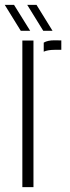

<svg xmlns="http://www.w3.org/2000/svg" viewBox="-34 -766 286 786"><path d="M57.5 0V-600H103V0ZM145 -554.5V-591.5Q161 -601 188.5 -601Q196 -601 203.5 -600.8Q211 -600.5 217 -600.5V-562H189Q162.5 -562 145 -554.5ZM51 -640 -14.5 -746H23.5L89.5 -640ZM143 -640 77.5 -746H115.5L181 -640Z"/></svg>

Font: Big Shoulders Stencil Display Thin Light
Style: Regular
Weight: 300
Version: Version 2.001